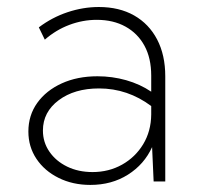

<svg xmlns="http://www.w3.org/2000/svg" viewBox="-20 -518 571 548"><path d="M451.7 0H418.5L414.1 -98.1Q391.6 -48.8 345.2 -19.5Q298.8 9.8 237.8 9.8Q187.5 9.8 147.2 -10.3Q106.9 -30.3 84 -64.7Q61 -99.1 61 -142.6Q61 -189 86.4 -224.4Q111.8 -259.8 156.2 -280Q200.7 -300.3 258.3 -300.3Q300.3 -300.3 340.1 -289.1Q379.9 -277.8 411.6 -256.3V-302.2Q411.6 -352.1 392.3 -387.5Q373 -422.9 338.1 -442.1Q303.2 -461.4 256.3 -461.4Q216.3 -461.4 178 -447Q139.6 -432.6 107.9 -404.8L90.8 -439.9Q128.4 -468.3 172.9 -483.2Q217.3 -498 262.2 -498Q320.3 -498 362.8 -473.9Q405.3 -449.7 428.5 -405.3Q451.7 -360.8 451.7 -300.3ZM244.1 -26.9Q290.5 -26.9 328.4 -48.1Q366.2 -69.3 388.7 -106.4Q411.1 -143.6 411.6 -190.9V-215.3Q378.4 -240.2 341.1 -252.9Q303.7 -265.6 262.7 -265.6Q192.4 -265.6 147.5 -231.9Q102.5 -198.2 102.5 -145.5Q102.5 -111.8 121.1 -85Q139.6 -58.1 171.6 -42.5Q203.6 -26.9 244.1 -26.9Z"/></svg>

Font: Kumbh Sans ExtraLight
Style: Regular
Weight: 250
Version: Version 1.005